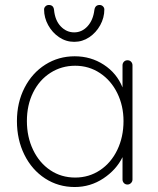

<svg xmlns="http://www.w3.org/2000/svg" viewBox="-20 -741 635 771"><path d="M512 -479V-20Q512 -12 506 -6Q500 0 492 0Q483 0 477.5 -6Q472 -12 472 -20V-110Q447 -59 395 -24.5Q343 10 280 10Q214 10 161 -24.5Q108 -59 78 -119.5Q48 -180 48 -255Q48 -329 78.5 -388.5Q109 -448 162 -481.5Q215 -515 280 -515Q345 -515 397 -481Q449 -447 472 -390V-479Q472 -487 477.5 -493Q483 -499 492 -499Q501 -499 506.5 -493Q512 -487 512 -479ZM476 -255Q476 -316 451 -367Q426 -418 381.5 -447.5Q337 -477 282 -477Q227 -477 182.5 -448.5Q138 -420 113 -369.5Q88 -319 88 -255Q88 -191 113 -139Q138 -87 182 -57.5Q226 -28 282 -28Q337 -28 381.5 -57.5Q426 -87 451 -139Q476 -191 476 -255ZM157 -703Q157 -710 162.5 -715.5Q168 -721 176 -721Q195 -721 197 -701Q201 -659 224 -635Q247 -611 278 -611Q309 -611 331.5 -635.5Q354 -660 359 -701Q362 -721 380 -721Q388 -721 393.5 -715.5Q399 -710 399 -703Q399 -670 382.5 -640Q366 -610 338.5 -591.5Q311 -573 278 -573Q245 -573 217.5 -591.5Q190 -610 173.5 -640Q157 -670 157 -703Z"/></svg>

Font: Quicksand Light
Style: Regular
Weight: 300
Designer: Andrew Paglinawan
Foundry: Andrew Paglinawan
Version: Version 3.000